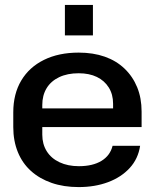

<svg xmlns="http://www.w3.org/2000/svg" viewBox="-20 -752 628 781"><path d="M300 9Q239 9 190 -8Q141 -25 106 -56.5Q71 -88 52.5 -133.5Q34 -179 34 -235V-295Q34 -370 66.5 -424.5Q99 -479 159 -508.5Q219 -538 300 -538Q359 -538 406 -521.5Q453 -505 486.5 -473Q520 -441 538 -397Q556 -353 556 -298V-235H134V-311H452L440 -294V-330Q440 -368 422.5 -396Q405 -424 374 -439Q343 -454 300 -454Q254 -454 220.5 -438Q187 -422 169.5 -393Q152 -364 152 -325V-204Q152 -166 170 -137Q188 -108 222 -92Q256 -76 301 -76Q357 -76 392.5 -97.5Q428 -119 438 -159H550Q542 -106 507.5 -68.5Q473 -31 419.5 -11Q366 9 300 9ZM244 -608V-732H358V-608Z"/></svg>

Font: Hubot Sans Medium
Style: Regular
Weight: 500
Designer: Deni Anggara
Foundry: GitHub, Inc., Subsidiary of Microsoft Corporation
Version: Version 2.000